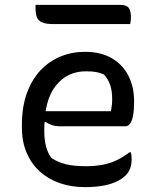

<svg xmlns="http://www.w3.org/2000/svg" viewBox="-20 -757 640 789"><path d="M329 -544Q394 -544 439 -518Q484 -492 507.5 -446Q531 -400 531 -342V-338Q531 -306 527 -283.5Q523 -261 515 -249.5Q507 -238 495 -238H228Q209 -238 193.5 -243Q178 -248 168 -256L150 -246V-300H436Q438 -312 439.5 -324Q441 -336 441 -348Q441 -383 433 -407Q425 -431 407 -451Q391 -458 375 -461Q359 -464 333 -464Q256 -464 209 -404.5Q162 -345 162 -227V-216Q162 -183 169 -156Q176 -129 191 -108Q218 -90 251 -82Q284 -74 332 -74Q369 -74 399.5 -79.5Q430 -85 458 -98Q486 -111 512 -131H518Q519 -125 520 -118.5Q521 -112 521 -103Q521 -80 514.5 -64Q508 -48 496 -36Q480 -20 455 -9Q430 2 398 7Q366 12 329 12Q274 12 227 -4Q180 -20 145 -51Q110 -82 90 -128Q70 -174 70 -233V-244Q70 -317 90 -373Q110 -429 145.5 -467Q181 -505 228 -524.5Q275 -544 329 -544ZM126 -737H474Q500 -737 509 -724.5Q518 -712 518 -686Q518 -681 517.5 -676.5Q517 -672 516.5 -667Q516 -662 515 -658H200Q169 -658 153 -665Q137 -672 131.5 -686.5Q126 -701 126 -724Q126 -726 126 -728.5Q126 -731 126 -733Q126 -735 126 -737Z"/></svg>

Font: Recursive Monospace Casual
Style: Regular
Weight: 400
Version: Version 1.047